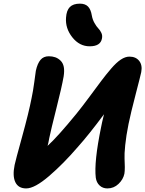

<svg xmlns="http://www.w3.org/2000/svg" viewBox="-20 -1071 803 1062"><path d="M476.1 -814.9Q419.4 -814.9 380.1 -864.5Q340.8 -914.1 345.2 -973.1Q347.7 -1013.2 366.2 -1032Q384.8 -1050.8 421.9 -1050.8Q451.2 -1050.8 466.8 -1034.9Q482.4 -1019 487.8 -985.8Q491.7 -962.9 502.7 -943.6Q513.7 -924.3 523.9 -913.8Q534.2 -903.3 540.8 -888.9Q547.4 -874.5 543.9 -857.9Q536.1 -814.9 476.1 -814.9ZM125 -28.8Q81.5 -28.8 64.9 -63.2Q48.3 -97.7 61 -159.2Q65.4 -181.2 102.3 -314.7Q139.2 -448.2 154.8 -528.8Q162.6 -564.5 169.7 -617.2Q176.8 -669.9 178.2 -679.2Q187 -719.7 203.9 -739.7Q220.7 -759.8 250 -759.8Q269.5 -759.8 285.6 -754.2Q301.8 -748.5 315.2 -735.4Q328.6 -722.2 332.8 -700.9Q336.9 -679.7 332 -647.9Q321.8 -589.8 291.7 -470.9Q261.7 -352.1 252.9 -309.1Q248 -280.8 243.2 -264.2Q300.3 -316.4 402.8 -441.9Q434.1 -480.5 473.9 -534.4Q513.7 -588.4 539.6 -622.8Q565.4 -657.2 594.5 -691.2Q623.5 -725.1 648.4 -741.5Q673.3 -757.8 695.8 -757.8Q731.4 -757.8 750 -734.1Q768.6 -710.4 761.2 -671.9Q757.8 -654.8 730.5 -549.8Q703.1 -444.8 690.9 -384.8Q677.7 -319.3 672.6 -268.1Q667.5 -216.8 668.9 -194.3Q670.4 -171.9 670.4 -147.2Q670.4 -122.6 668 -109.9Q661.6 -78.6 635.5 -53.7Q609.4 -28.8 574.2 -28.8Q548.3 -28.8 531 -44.9Q513.7 -61 509.8 -87.9Q499.5 -174.8 539.1 -367.2Q542.5 -386.7 555.2 -439Q471.2 -325.7 410.2 -257.8Q331.5 -166 251.7 -97.4Q171.9 -28.8 125 -28.8Z"/></svg>

Font: Shantell Sans Bouncy
Style: Bold Italic
Weight: 700
Italic angle: -11.31°
Designer: Stephen Nixon, Anya Danilova, Shantell Martin
Foundry: Arrow Type
Version: Version 1.006;[9816181b4]